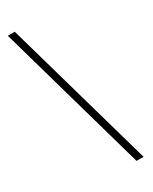

<svg xmlns="http://www.w3.org/2000/svg" viewBox="-243 -834 846 1065"><g transform="rotate(-30 180.5 -302.0)"><path d="M334.5 177H289.5L18 -781H62.5Z"/></g></svg>

Font: Merriweather 144pt
Style: Regular
Weight: 400
Version: Version 2.100